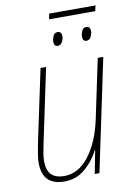

<svg xmlns="http://www.w3.org/2000/svg" viewBox="-87 -823 614 889"><g transform="rotate(-10 219.5 -379.0)"><path d="M420 -742 426 -768H208L203 -742ZM385 -655Q385 -677 366 -677Q351 -677 345 -662.5Q339 -648 339 -636Q339 -614 357 -614Q371 -614 378 -628Q385 -642 385 -655ZM250 -655Q250 -677 231 -677Q216 -677 210 -662.5Q204 -648 204 -636Q204 -614 222 -614Q236 -614 243 -628Q250 -642 250 -655ZM306 -109H308L287 0H309L420 -527H394L335 -247Q313 -144 263.5 -79.5Q214 -15 147 -15Q66 -15 66 -98Q66 -117 70 -139.5Q74 -162 79 -185L151 -527H125L54 -192Q49 -167 44.5 -140.5Q40 -114 40 -95Q40 10 144 10Q201 10 243 -27Q285 -64 306 -109Z"/></g></svg>

Font: Noto Sans Display SemiCondensed Thin
Style: Italic
Weight: 250
Width: 4
Designer: Monotype Design team
Foundry: Monotype Imaging Inc.
Version: 1.000